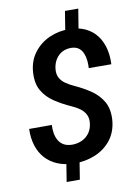

<svg xmlns="http://www.w3.org/2000/svg" viewBox="-100 -888 753 1056"><g transform="rotate(-10 277.0 -360.0)"><path d="M413.1 -824.2 389.6 -679.2H315.4L338.9 -824.2ZM279.3 -26.9 258.3 104H184.6L205.6 -26.9ZM366.2 -189.5Q370.1 -219.7 359.4 -240.7Q348.6 -261.7 328.1 -276.4Q307.6 -291 282.7 -301.8Q233.4 -323.7 191.9 -351.3Q150.4 -378.9 127 -419.2Q103.5 -459.5 107.4 -520.5Q111.3 -584 145.5 -629.6Q179.7 -675.3 232.4 -699Q285.2 -722.7 346.7 -721.7Q397.5 -720.7 434.8 -702.6Q472.2 -684.6 496.1 -653.3Q520 -622.1 530.8 -580.6Q541.5 -539.1 539.1 -491.2L413.1 -491.7Q414.6 -512.2 412.4 -533.9Q410.2 -555.7 402.3 -574.7Q394.5 -593.8 379.2 -605.5Q363.8 -617.2 337.9 -618.2Q308.1 -618.7 285.6 -606.2Q263.2 -593.8 249.5 -571.5Q235.8 -549.3 232.4 -521Q229 -490.7 239.7 -470.2Q250.5 -449.7 271.2 -435.3Q292 -420.9 316.9 -409.7Q365.7 -387.7 407 -359.6Q448.2 -331.5 471.4 -291Q494.6 -250.5 491.2 -190.4Q486.3 -124 451.2 -78.9Q416 -33.7 361.1 -11Q306.2 11.7 243.2 10.7Q190.9 9.8 150.9 -7.1Q110.8 -23.9 83.7 -54.2Q56.6 -84.5 43.5 -126.5Q30.3 -168.5 32.2 -219.2H158.7Q157.2 -194.8 161.1 -172.4Q165 -149.9 175.3 -132.1Q185.5 -114.3 203.9 -103.8Q222.2 -93.3 250 -92.8Q280.3 -92.8 305.2 -104.2Q330.1 -115.7 346.2 -137.5Q362.3 -159.2 366.2 -189.5Z"/></g></svg>

Font: Roboto SemiBold
Style: Italic
Weight: 600
Designer: Christian Robertson
Foundry: Google
Version: Version 3.009; 2024